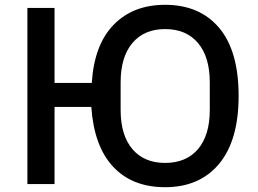

<svg xmlns="http://www.w3.org/2000/svg" viewBox="-20 -766 1073 799"><path d="M360 -321H207V0H94V-733H207V-421H362Q372 -580 453 -663Q534 -746 667 -746Q811 -746 892 -650Q973 -554 973 -367Q973 -182 892 -84.5Q811 13 667 13Q530 13 450.5 -72.5Q371 -158 360 -321ZM853 -309V-423Q853 -529 804 -587Q755 -645 667 -645Q580 -645 531 -587Q482 -529 482 -423V-309Q482 -203 531 -145.5Q580 -88 667 -88Q755 -88 804 -145.5Q853 -203 853 -309Z"/></svg>

Font: IBM Plex Sans JP Medm
Style: Regular
Weight: 500
Designer: Mike Abbink; Paul van der Laan; Pieter van Rosmalen; Wujin Sim; Yejin Wi; Jinhee Kim; Boomi Park; Yona Kim; Kichan Ma
Foundry: Sandoll Inc.
Version: Version 1.002